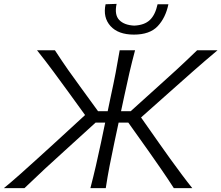

<svg xmlns="http://www.w3.org/2000/svg" viewBox="-48 -973 1145 993"><path d="M-28 0Q9.5 -30.5 54.8 -70.8Q100 -111 146.2 -153Q192.5 -195 232.5 -231.5L392 -378L308 -494Q269 -547.5 229 -601.8Q189 -656 143.5 -713H236Q273.5 -655.5 304 -612Q334.5 -568.5 367 -524.5L459 -398H509L525 -475Q539.5 -541 550.2 -597Q561 -653 571 -713H650.5Q634.5 -653 621.5 -597.2Q608.5 -541.5 594.5 -475L578 -398H628L766.5 -523Q817 -568 864.5 -611.8Q912 -655.5 971.5 -713H1077Q1009 -656 947.8 -602Q886.5 -548 826 -494L681.5 -365.5L776 -231Q802 -194 832 -152.2Q862 -110.5 891.8 -70.8Q921.5 -31 946.5 0H851Q816.5 -53.5 784.8 -99.2Q753 -145 721.5 -190L615.5 -339H565.5L543.5 -236Q529.5 -170.5 518.8 -115Q508 -59.5 499 0H419.5Q435 -59.5 447.8 -115Q460.5 -170.5 474.5 -236L496 -339H446.5L285.5 -192.5Q234.5 -146.5 184 -99.8Q133.5 -53 78.5 0ZM644.5 -794Q563.5 -794 523.5 -838.2Q483.5 -882.5 498 -951L555 -953Q543 -896.5 568.5 -869.8Q594 -843 646.5 -840.5Q699 -843 727 -869.5Q755 -896 767 -951H823Q808.5 -881 767.5 -837.5Q726.5 -794 644.5 -794Z"/></svg>

Font: Commissioner Flair Light
Style: Italic
Weight: 300
Italic angle: -12°
Designer: Kostas Bartsokas
Foundry: Kostas Bartsokas
Version: Version 1.000; ttfautohint (v1.8.3)